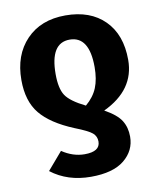

<svg xmlns="http://www.w3.org/2000/svg" viewBox="-86 -615 748 906"><g transform="rotate(-10 288.5 -162.5)"><path d="M392 -74Q450 -42 470.5 -9Q491 24 491 68Q491 135 437 179Q383 223 277 223Q165 223 86 162L158 78Q210 113 266 113Q340 113 340 65Q340 40 321.5 24Q303 8 239 -17Q130 -62 81 -122Q32 -182 32 -283Q32 -403 101.5 -475.5Q171 -548 289 -548Q408 -548 476.5 -479.5Q545 -411 545 -290Q545 -146 392 -74ZM196 -283Q196 -214 218 -180.5Q240 -147 311 -112Q350 -145 366.5 -185.5Q383 -226 383 -284Q383 -432 289 -432Q196 -432 196 -283Z"/></g></svg>

Font: FiraGO
Style: Bold
Weight: 700
Designer: bBox Type
Foundry: bBox Type GmbH
Version: Version 1.001;PS 001.001;hotconv 1.0.88;makeotf.lib2.5.64775